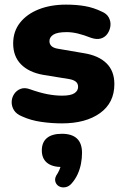

<svg xmlns="http://www.w3.org/2000/svg" viewBox="-20 -523 536 831"><path d="M248 11Q204 11 158.5 4.5Q113 -2 76 -19Q51 -29 40.5 -46Q30 -63 30.5 -82Q31 -101 41.5 -116.5Q52 -132 69.5 -138.5Q87 -145 109 -137Q151 -122 184.5 -115.5Q218 -109 249 -109Q286 -109 302 -119.5Q318 -130 318 -147Q318 -162 307.5 -170Q297 -178 278 -181L167 -199Q105 -210 71 -244.5Q37 -279 37 -335Q37 -387 66.5 -424.5Q96 -462 147.5 -482.5Q199 -503 266 -503Q311 -503 348 -496.5Q385 -490 420 -473Q442 -464 451 -447Q460 -430 458 -411.5Q456 -393 445.5 -377.5Q435 -362 417 -356.5Q399 -351 375 -359Q342 -372 316.5 -378Q291 -384 269 -384Q228 -384 211 -373Q194 -362 194 -345Q194 -332 203 -323.5Q212 -315 231 -312L342 -293Q406 -283 440.5 -249.5Q475 -216 475 -159Q475 -78 413 -33.5Q351 11 248 11ZM290 271Q278 285 262 287.5Q246 290 234 282.5Q222 275 219 260.5Q216 246 229 228Q237 215 242 199Q247 183 247 171L250 200Q206 200 183.5 181.5Q161 163 161 128Q161 93 183 74.5Q205 56 248 56Q291 56 313 76.5Q335 97 335 139Q335 162 330.5 185.5Q326 209 316 231Q306 253 290 271Z"/></svg>

Font: Nunito ExtraLight Black
Style: Regular
Weight: 900
Version: Version 3.602